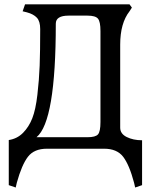

<svg xmlns="http://www.w3.org/2000/svg" viewBox="-20 -670 677 865"><path d="M231.4 -563.5Q231.4 -599.6 289.1 -599.6H374Q410.2 -599.6 421.4 -585.9Q432.6 -572.3 432.6 -530.3V-120.1Q432.6 -77.1 421.4 -64.5Q410.2 -51.8 374 -51.8H144.5Q231.4 -123 231.4 -563.5ZM55.7 153.3Q78.1 72.3 106 36.1Q133.8 0 191.4 0H449.2Q506.8 0 534.7 36.1Q562.5 72.3 584 153.3L588.9 174.8L620.1 164.1V-38.1Q580.1 -38.1 550.8 -52.7Q521.5 -67.4 521.5 -94.7V-468.8Q521.5 -565.4 563.5 -619.1L574.2 -635.7L563.5 -650.4H92.8L82 -619.1L101.6 -614.3Q130.9 -606.4 146 -590.3Q161.1 -574.2 161.1 -539.1Q161.1 -438.5 158.7 -374Q156.2 -309.6 148.4 -242.7Q140.6 -175.8 125.5 -137.2Q110.4 -98.6 84 -71.8Q57.6 -44.9 19.5 -39.1V164.1L50.8 174.8Z"/></svg>

Font: Kurale
Style: Regular
Weight: 400
Version: 1.0; ttfautohint (v1.3)